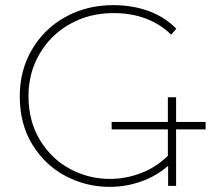

<svg xmlns="http://www.w3.org/2000/svg" viewBox="-20 -724 850 748"><path d="M634 -345H666V0H635V-78Q589 -38 530 -17Q471 4 407 4Q316 4 236 -38Q156 -80 106.5 -160Q57 -240 57 -349Q57 -450 104.5 -531Q152 -612 235 -658Q318 -704 421 -704Q496 -704 559 -681Q622 -658 667 -612L647 -589Q560 -673 422 -673Q328 -673 252.5 -630.5Q177 -588 134 -514Q91 -440 91 -350Q91 -252 135.5 -178.5Q180 -105 252.5 -66Q325 -27 408 -27Q470 -27 529 -49.5Q588 -72 634 -117ZM415 -249H781V-220H415Z"/></svg>

Font: Montserrat Alternates ExLight
Style: Regular
Weight: 275
Designer: Julieta Ulanovsky
Foundry: Julieta Ulanovsky
Version: Version 7.200